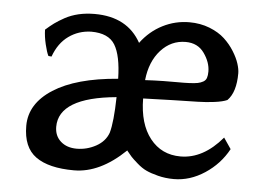

<svg xmlns="http://www.w3.org/2000/svg" viewBox="-41 -497 768 564"><g transform="rotate(5 343.5 -214.5)"><path d="M291 -102.1Q300.3 -134.3 301.8 -208Q132.8 -192.4 132.8 -106Q132.8 -79.1 150.9 -63Q168.9 -46.9 198.2 -46.9Q228 -46.9 254.9 -61.5Q281.7 -76.2 291 -102.1ZM490.2 -387.2Q447.3 -387.2 417 -353.8Q386.7 -320.3 380.9 -265.1Q406.7 -266.6 434.3 -267.1Q461.9 -267.6 478.3 -267.3Q494.6 -267.1 511 -267.8Q527.3 -268.6 535.9 -270.3Q544.4 -272 551.8 -276.1Q559.1 -280.3 561.5 -287.6Q564 -294.9 564 -306.2Q564 -333.5 544.9 -360.4Q525.9 -387.2 490.2 -387.2ZM380.9 -256.8V-265.1ZM210.9 -393.1Q173.8 -392.1 144.8 -371.3Q115.7 -350.6 101.1 -310.1L91.8 -311Q86.4 -321.8 81.1 -344.2Q75.7 -366.7 75.2 -387.2Q88.4 -398.9 100.1 -407.5Q111.8 -416 129.6 -425.8Q147.5 -435.5 169.4 -440.7Q191.4 -445.8 216.8 -445.8Q313.5 -445.8 354 -372.1V-373Q380.4 -408.2 417.5 -427Q454.6 -445.8 496.1 -445.8Q528.3 -445.8 555.7 -435.1Q583 -424.3 600.3 -408.2Q617.7 -392.1 629.6 -372.8Q641.6 -353.5 646.7 -337.2Q651.9 -320.8 651.9 -309.1Q651.9 -252.9 627 -228Q614.3 -222.2 589.8 -219Q565.4 -215.8 540.8 -215.3Q516.1 -214.8 467 -213.6Q418 -212.4 379.9 -210.9Q380.4 -136.2 414.1 -93.5Q447.8 -50.8 503.9 -50.8Q570.8 -50.8 627 -117.2L648.9 -85Q624.5 -40 581.1 -11.5Q537.6 17.1 490.2 17.1Q465.3 17.1 443.4 11.5Q421.4 5.9 408 -0.5Q394.5 -6.8 380.4 -19.3Q366.2 -31.7 361.1 -37.4Q356 -43 346.2 -55.2V-54.2Q272 17.1 195.8 17.1Q121.1 17.1 83 -10.3Q44.9 -37.6 44.9 -101.1Q44.9 -166.5 111.8 -209.5Q178.7 -252.4 301.8 -262.2Q300.3 -330.6 281.2 -361.8Q262.2 -393.1 210.9 -393.1Z"/></g></svg>

Font: Linear Smooth Low Contrast
Style: Regular
Weight: 500
Designer: Philipp H. Poll, Flanker
Foundry: Philipp H. Poll, reworked by Flanker
Version: Version 1.010 | FøM Fix